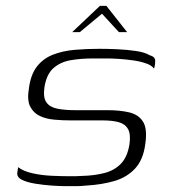

<svg xmlns="http://www.w3.org/2000/svg" viewBox="-20 -631 589 657"><path d="M42 -59Q60 -45 91.5 -38Q123 -31 157.5 -29.5Q192 -28 217 -28Q227 -28 238 -28Q249 -28 260 -29Q303 -30 337.5 -39Q372 -48 394 -71Q416 -94 423 -137Q428 -172 418 -189.5Q408 -207 386 -213Q364 -219 330 -219Q314 -219 297 -219Q280 -219 261.5 -219Q243 -219 222 -219Q194 -219 166 -221.5Q138 -224 116.5 -234Q95 -244 83.5 -266Q72 -288 79 -329Q85 -376 106.5 -403.5Q128 -431 161.5 -444Q195 -457 235.5 -460.5Q276 -464 321 -464Q348 -464 381.5 -462.5Q415 -461 445.5 -456.5Q476 -452 492 -442Q503 -439 507.5 -433.5Q512 -428 511 -419Q511 -416 510.5 -411.5Q510 -407 509 -403Q508 -399 507 -396Q500 -407 480 -414Q460 -421 435 -424.5Q410 -428 386.5 -429.5Q363 -431 347 -431H297Q257 -431 222 -425Q187 -419 163 -398Q139 -377 132 -332Q127 -297 139 -280.5Q151 -264 176.5 -259Q202 -254 236 -254Q269 -254 297 -254Q325 -254 347 -254Q390 -254 422 -246.5Q454 -239 469.5 -214.5Q485 -190 477 -137Q470 -84 442 -54Q414 -24 371 -11.5Q328 1 275 4Q257 6 240 6Q223 6 204 6Q185 6 156.5 4Q128 2 100.5 -2.5Q73 -7 55.5 -15.5Q38 -24 39 -39ZM227 -521 322 -611H344L415 -521H387L329 -584L253 -521Z"/></svg>

Font: Genos Light
Style: Italic
Weight: 300
Italic angle: -8°
Designer: Robert E. Leuschke
Foundry: Robert E. Leuschke
Version: Version 1.010